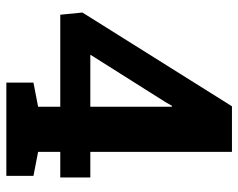

<svg xmlns="http://www.w3.org/2000/svg" viewBox="-93 -658 751 605"><g transform="rotate(90 282.5 -355.5)"><path d="M240.2 0V-85.4L316.4 -100.1V-169.9H26.4L19.5 -239.7L314.9 -710.9H458.5V-264.6H539.1V-169.9H458.5V-100.1L534.2 -85.4V0ZM152.3 -264.6H316.4V-521L313.5 -522L301.8 -501.5Z"/></g></svg>

Font: Roboto Slab LO
Style: Bold
Weight: 700
Designer: Google
Version: Version 2.000